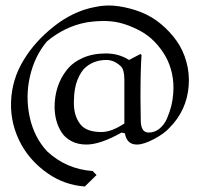

<svg xmlns="http://www.w3.org/2000/svg" viewBox="-20 -591 732 704"><path d="M436 -138.2V-298.8Q436 -335.9 422.9 -348.1Q398.4 -371.1 370.1 -371.1Q325.2 -371.1 293.9 -344.2Q277.3 -330.1 264.4 -299.1Q251.5 -268.1 251 -220.2Q249 -168.9 273.9 -136.2Q295.9 -106.9 352.1 -106.9Q388.7 -106.9 436 -138.2ZM453.1 -371.1 495.1 -393.1 499 -389.2Q495.1 -337.4 495.1 -232.9Q495.1 -219.7 495.6 -191.9Q496.1 -164.1 496.1 -150.9Q496.1 -105 524.9 -105Q547.4 -105 564.9 -119.4Q582.5 -133.8 592.5 -157Q602.5 -180.2 608.2 -203.1Q613.8 -226.1 615.2 -249Q618.2 -286.6 610.6 -321.3Q603 -356 587.2 -384Q571.3 -412.1 548.3 -436.3Q525.4 -460.4 496.8 -476.3Q468.3 -492.2 435.8 -502.7Q403.3 -513.2 368.2 -513.9Q333 -514.6 296.9 -508.8Q217.8 -494.1 151.9 -439Q106.9 -385.3 89.8 -310.8Q72.8 -236.3 88.9 -161.9Q105 -87.4 152.8 -36.1Q223.1 29.3 319.8 36.1L334 50.8L291 92.8Q216.3 87.4 155.3 44.9Q94.2 2.4 59.1 -59.1Q17.6 -134.3 20.5 -217.3Q23.4 -300.3 66.9 -371.1Q108.4 -439.9 178.5 -494.9Q248.5 -549.8 326.2 -564.9Q370.1 -574.7 413.6 -568.4Q457 -562 496.6 -546.6Q536.1 -531.2 569.8 -503.2Q603.5 -475.1 627.4 -441.4Q651.4 -407.7 663.3 -364.7Q675.3 -321.8 671.9 -276.9Q665 -186 601.1 -122.1Q582.5 -101.1 544.7 -81.1Q506.8 -61 481.9 -61Q444.8 -61 438 -102.1L425.8 -105Q347.7 -61 296.9 -61Q265.6 -61 241.9 -73.5Q218.3 -85.9 205.3 -106.4Q192.4 -127 186.3 -150.4Q180.2 -173.8 180.2 -199.2Q180.2 -237.8 191.4 -272Q202.6 -306.2 224.6 -334.2Q246.6 -362.3 283.4 -378.7Q320.3 -395 368.2 -395Q416 -395 453.1 -371.1Z"/></svg>

Font: Aref Ruqaa
Style: Regular
Weight: 400
Designer: Abdoulla Aref
Version: Version 0.7